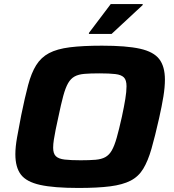

<svg xmlns="http://www.w3.org/2000/svg" viewBox="-20 -922 862 950"><path d="M368 8Q247 8 179 -7Q111 -22 83.5 -58Q56 -94 56 -159Q56 -195 64.5 -242.5Q73 -290 85 -352Q103 -440 119 -500.5Q135 -561 159 -599.5Q183 -638 222.5 -659Q262 -680 325.5 -688Q389 -696 485 -696Q605 -696 672.5 -681Q740 -666 768 -629.5Q796 -593 796 -528Q796 -491 788.5 -444.5Q781 -398 767 -336Q747 -247 729.5 -186Q712 -125 688.5 -86.5Q665 -48 626 -28Q587 -8 525 0Q463 8 368 8ZM379 -129Q423 -129 452.5 -131.5Q482 -134 501 -144.5Q520 -155 533 -177.5Q546 -200 557.5 -240.5Q569 -281 583 -344Q594 -395 600 -432Q606 -469 606 -495Q606 -526 593 -539Q580 -552 551 -555.5Q522 -559 472 -559Q427 -559 397.5 -556.5Q368 -554 349 -543.5Q330 -533 317 -510.5Q304 -488 293 -447.5Q282 -407 269 -344Q261 -309 255.5 -281Q250 -253 246.5 -231Q243 -209 243 -191Q243 -162 256.5 -149Q270 -136 300 -132.5Q330 -129 379 -129ZM420 -754V-759L528 -902H686V-897L532 -754Z"/></svg>

Font: Saira Thin Expanded
Style: Bold Italic
Weight: 700
Width: 7
Italic angle: -12°
Version: Version 1.101